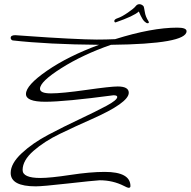

<svg xmlns="http://www.w3.org/2000/svg" viewBox="-20 -867 911 917"><path d="M171 -443Q171 -477 273 -541.5Q375 -606 510 -653Q871 -657 871 -718Q871 -735 827 -735Q705 -735 530 -680Q486 -678 442 -678Q398 -678 301.5 -683Q205 -688 132 -693.5Q59 -699 53 -699Q31 -699 31 -686Q31 -678 40 -674Q209 -655 453 -653Q306 -599 205 -529.5Q104 -460 104 -418Q104 -381 196.5 -381Q289 -381 522 -412Q540 -412 540 -404Q540 -389 487.5 -361Q435 -333 360.5 -298Q286 -263 211 -223.5Q136 -184 83.5 -135Q31 -86 31 -41Q31 23 151 23Q183 23 303 9.5Q423 -4 456 -6Q519 -6 572 21Q589 30 594 30Q603 30 603 22Q603 -46 480 -46Q411 -46 315.5 -31.5Q220 -17 173 -17Q88 -17 88 -55Q88 -101 140 -146.5Q192 -192 266.5 -228Q341 -264 416 -297Q595 -376 595 -424Q595 -454 542 -454Q508 -454 392 -437.5Q276 -421 223.5 -421Q171 -421 171 -443ZM665 -838Q668 -834 671.5 -810.5Q675 -787 689 -766Q691 -762 691 -761Q691 -756 685 -756Q679 -756 670 -764.5Q661 -773 652 -792Q643 -811 643 -812Q619 -790 532 -760Q526 -760 526 -767.5Q526 -775 544 -781Q562 -787 591 -807Q620 -827 627.5 -837Q635 -847 645.5 -847Q656 -847 665 -838Z"/></svg>

Font: Mrs Saint Delafield
Style: Regular
Weight: 400
Designer: Alejandro Paul
Foundry: Alejandro Paul
Version: Version 1.001